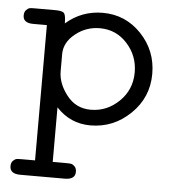

<svg xmlns="http://www.w3.org/2000/svg" viewBox="-49 -483 682 751"><g transform="rotate(5 291.5 -107.5)"><path d="M17.1 191.9Q17.1 177.7 24.7 170.4Q32.2 163.1 38.6 162.1Q44.9 161.1 57.1 161.1H110.8V-370.1H57.1Q17.1 -370.1 17.1 -399.9Q17.1 -414.1 24.7 -421.6Q32.2 -429.2 38.6 -430.2Q44.9 -431.2 57.1 -431.2H140.1Q168 -431.2 174.1 -421.6Q180.2 -412.1 180.2 -382.8Q242.2 -437 325.2 -437Q414.1 -437 476.1 -372.1Q538.1 -307.1 538.1 -215.8Q538.1 -123 471.4 -58.6Q404.8 5.9 314 5.9Q234.9 5.9 180.2 -53.2V161.1H233.9Q246.1 161.1 252.4 162.1Q258.8 163.1 266.4 170.7Q273.9 178.2 273.9 191.9Q273.9 221.7 233.9 222.2H57.1Q17.1 221.7 17.1 191.9ZM180.2 -194.8Q180.2 -147 216.1 -101.1Q252 -55.2 310.1 -55.2Q374 -55.2 421.6 -101.6Q469.2 -147.9 469.2 -215.8Q469.2 -280.8 426 -328.4Q382.8 -376 318.8 -376Q264.6 -376 222.4 -342Q180.2 -308.1 180.2 -262.2Z"/></g></svg>

Font: CMU Typewriter Text Variable Width
Style: Medium
Weight: 500
Version: Version 0.7.0